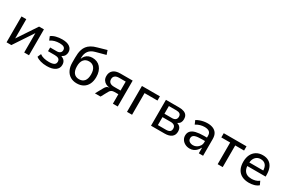

<svg xmlns="http://www.w3.org/2000/svg" viewBox="123 -1957 4753 3193"><g transform="rotate(30 2499.5 -360.0)"><path d="M89 0V-497H181V-118H175L427 -497H520V0H428V-380H433L181 0Z M863 9Q797 9 741.5 -7Q686 -23 655 -50L684 -117Q717 -91 763.5 -80Q810 -69 860 -69Q925 -69 957 -87Q989 -105 989 -146Q989 -183 964 -200Q939 -217 892 -217H760V-288H886Q925 -288 948.5 -306Q972 -324 972 -359Q972 -395 945 -412Q918 -429 863 -429Q814 -429 769.5 -417Q725 -405 689 -379L660 -448Q696 -477 751.5 -491.5Q807 -506 870 -506Q964 -506 1014 -470Q1064 -434 1064 -371Q1064 -334 1047 -305.5Q1030 -277 996 -260V-256Q1026 -245 1045 -228Q1064 -211 1072.5 -188.5Q1081 -166 1081 -137Q1081 -70 1024.5 -30.5Q968 9 863 9Z M1439 9Q1368 9 1315 -22.5Q1262 -54 1233 -113.5Q1204 -173 1204 -257V-349Q1204 -389 1208 -429Q1212 -469 1224.5 -507Q1237 -545 1262 -578Q1287 -611 1330.5 -637.5Q1374 -664 1440 -681L1608 -729L1635 -650L1446 -599Q1367 -578 1329.5 -527.5Q1292 -477 1292 -397V-384H1296Q1309 -418 1331.5 -442Q1354 -466 1386 -479Q1418 -492 1460 -492Q1506 -492 1545 -475.5Q1584 -459 1612 -427Q1640 -395 1655.5 -349Q1671 -303 1671 -245Q1671 -165 1642.5 -108Q1614 -51 1562 -21Q1510 9 1439 9ZM1438 -70Q1503 -70 1538.5 -112.5Q1574 -155 1574 -240Q1574 -323 1538 -367.5Q1502 -412 1438 -412Q1374 -412 1338 -368Q1302 -324 1302 -243Q1302 -157 1337.5 -113.5Q1373 -70 1438 -70Z M1786 0 1865 -142Q1881 -172 1899.5 -186.5Q1918 -201 1941 -201H1948L1947 -203Q1911 -205 1878.5 -221.5Q1846 -238 1826 -269Q1806 -300 1806 -346Q1806 -417 1852.5 -457Q1899 -497 1987 -497H2224V0H2131V-182H2056Q2023 -182 2001 -169.5Q1979 -157 1964 -129L1894 0ZM2008 -253H2132V-425H2008Q1955 -425 1927.5 -403Q1900 -381 1900 -340Q1900 -298 1927 -275.5Q1954 -253 2008 -253Z M2402 0V-497H2747V-416H2499V0Z M2863 0V-497H3116Q3173 -497 3211 -482Q3249 -467 3267 -438.5Q3285 -410 3285 -368Q3285 -329 3269.5 -302Q3254 -275 3220 -259L3221 -256Q3250 -247 3267.5 -231Q3285 -215 3293.5 -192Q3302 -169 3302 -139Q3302 -72 3256 -36Q3210 0 3125 0ZM2957 -66H3112Q3159 -66 3183.5 -83.5Q3208 -101 3208 -142Q3208 -182 3183 -200.5Q3158 -219 3113 -219H2957ZM2957 -284H3102Q3145 -284 3168 -303.5Q3191 -323 3191 -361Q3191 -398 3168 -415Q3145 -432 3101 -432H2957Z M3607 9Q3558 9 3519 -11.5Q3480 -32 3457.5 -66.5Q3435 -101 3435 -143Q3435 -197 3466 -230.5Q3497 -264 3558 -279Q3619 -294 3709 -294H3783V-228H3718Q3669 -228 3634 -224.5Q3599 -221 3576 -212Q3553 -203 3541.5 -187Q3530 -171 3530 -146Q3530 -107 3559 -87Q3588 -67 3630 -67Q3665 -67 3697 -85.5Q3729 -104 3748.5 -135Q3768 -166 3768 -203V-330Q3768 -382 3737 -405Q3706 -428 3647 -428Q3608 -428 3567.5 -417Q3527 -406 3483 -379L3453 -450Q3485 -469 3519 -481Q3553 -493 3589 -499.5Q3625 -506 3662 -506Q3722 -506 3767.5 -486.5Q3813 -467 3838 -426.5Q3863 -386 3863 -320V0H3781V-104H3776Q3761 -74 3737.5 -48Q3714 -22 3681.5 -6.5Q3649 9 3607 9Z M4143 0V-416H3973V-497H4410V-416H4240V0Z M4746 9Q4666 9 4609 -20Q4552 -49 4521.5 -106.5Q4491 -164 4491 -249Q4491 -325 4518 -382.5Q4545 -440 4597 -473Q4649 -506 4723 -506Q4792 -506 4840 -476Q4888 -446 4912.5 -389.5Q4937 -333 4937 -253V-220H4565V-288H4870L4853 -267Q4853 -353 4819 -392.5Q4785 -432 4723 -432Q4683 -432 4652 -413Q4621 -394 4602.5 -357Q4584 -320 4584 -262V-244Q4584 -184 4604 -145.5Q4624 -107 4660.5 -88.5Q4697 -70 4749 -70Q4785 -70 4823.5 -80Q4862 -90 4894 -116L4926 -47Q4888 -16 4840.5 -3.5Q4793 9 4746 9Z"/></g></svg>

Font: Nunito Sans 7pt SemiCondensed Medium
Style: Regular
Weight: 500
Width: 4
Designer: Vernon Adams
Foundry: Vernon Adams
Version: Version 3.101;gftools[0.9.27]